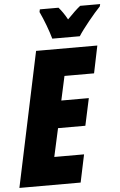

<svg xmlns="http://www.w3.org/2000/svg" viewBox="-66 -973 633 1015"><g transform="rotate(-5 250.0 -465.5)"><path d="M237 -771H383C406 -808 470 -886 502 -919L505 -931H399C381 -917 358 -895 329 -865C314 -893 298 -915 284 -931H185L182 -917C203 -873 225 -814 237 -771ZM-5 0H320L351 -147H193L226 -297H371L402 -441H256L284 -569H441L471 -714H146Z"/></g></svg>

Font: Noto Sans UI Condensed Black
Style: Italic
Weight: 900
Width: 3
Italic angle: -192°
Designer: Monotype Design Team
Foundry: Monotype Imaging Inc.
Version: Version 1.901